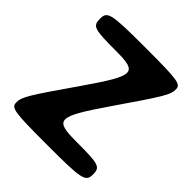

<svg xmlns="http://www.w3.org/2000/svg" viewBox="-191 -849 987 987"><g transform="rotate(45 302.5 -355.5)"><path d="M394 -373C553 -604 569 -631 569 -669C569 -707 545 -711 303 -711C60 -711 36 -706 36 -652C36 -597 52 -592 212 -592C371 -592 371 -569 212 -339C52 -109 36 -82 36 -43C36 -4 61 0 307 0C552 0 577 -5 577 -59C577 -113 561 -118 398 -118C235 -118 235 -141 394 -373Z"/></g></svg>

Font: Asimov Print
Style: A
Weight: 500
Designer: Google
Version: Version 2.000980: 2014